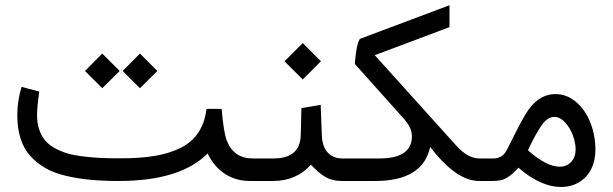

<svg xmlns="http://www.w3.org/2000/svg" viewBox="-20 -706 2391 749"><path d="M985.8 -87.9Q994.6 -87.9 994.6 -52.7V-36.1Q994.6 0 985.8 0H955.1Q900.4 0 857.7 -27.6Q814.9 -55.2 790 -107.4Q683.6 0 442.9 0Q381.8 0 332.8 -4.6Q283.7 -9.3 237.5 -20Q191.4 -30.8 157.7 -50Q124 -69.3 98.6 -97.2Q73.2 -125 60.3 -165.3Q47.4 -205.6 47.4 -257.3Q47.4 -310.1 64 -367.2L133.3 -348.6Q124.5 -288.6 124.5 -256.3Q124.5 -224.6 133.3 -199.5Q142.1 -174.3 157 -157Q171.9 -139.6 195.8 -127Q219.7 -114.3 245.4 -106.9Q271 -99.6 306.4 -95.5Q341.8 -91.3 374.3 -89.8Q406.7 -88.4 449.7 -88.4Q526.4 -88.4 583 -97.7Q639.6 -106.9 683.8 -128.7Q728 -150.4 753.4 -188.5Q778.8 -226.6 785.6 -281.2H844.7Q852.1 -190.4 864.7 -157.7Q891.6 -87.9 966.3 -87.9ZM525.9 -497.1 593.8 -429.2 525.9 -361.8 458.5 -429.2ZM378.9 -497.1 446.8 -429.2 378.9 -361.8 311.5 -429.2Z M1329.1 0H1313Q1276.9 0 1250.5 -14.9Q1224.1 -29.8 1192.9 -63.5Q1135.7 0 1045.4 0H979.5Q969.2 0 965.6 -8.5Q961.9 -17.1 961.9 -36.1V-52.7Q961.9 -71.8 965.3 -79.8Q968.8 -87.9 979.5 -87.9H1047.4Q1150.9 -87.9 1153.3 -179.2L1155.8 -284.2L1231 -296.9L1235.4 -179.2Q1236.8 -134.8 1258.1 -111.3Q1279.3 -87.9 1314.5 -87.9H1329.1Q1337.9 -87.9 1337.9 -52.7V-36.1Q1337.9 0 1329.1 0ZM1161.1 -538.1 1231.9 -466.8 1161.1 -396 1089.8 -466.8Z M1441.9 -490.7 1759.3 -138.7Q1804.7 -87.9 1849.6 -87.9H1871.6Q1880.4 -87.9 1880.4 -52.7V-36.1Q1880.4 0 1871.6 0H1847.7Q1758.8 -1 1658.2 -132.8Q1629.4 0 1443.8 0H1324.2Q1313 0 1309.3 -8.3Q1305.7 -16.6 1305.7 -36.1V-52.7Q1305.7 -71.8 1309.3 -79.8Q1313 -87.9 1324.2 -87.9H1460.4Q1586.9 -87.9 1586.9 -174.8Q1586.9 -208 1554.2 -244.1L1364.3 -456.5Q1364.3 -460.4 1365 -466.6Q1365.7 -472.7 1367.4 -488.8Q1369.1 -504.9 1371.6 -517.6Q1374 -530.3 1377.9 -541.7Q1381.8 -553.2 1386.2 -555.2L1733.4 -685.5V-600.1Z M2168 23.4Q2149.9 23.4 2131.3 19.3Q2112.8 15.1 2096.9 8.5Q2081.1 2 2066.4 -6.1Q2051.8 -14.2 2040.3 -22.2Q2028.8 -30.3 2020.3 -36.9Q2011.7 -43.5 2007.3 -47.9L2002.9 -51.8Q1986.8 -35.6 1979.5 -28.8Q1972.2 -22 1959.2 -13.7Q1946.3 -5.4 1932.1 -2.7Q1918 0 1897.9 0H1866.2Q1855 0 1851.3 -8.3Q1847.7 -16.6 1847.7 -36.1V-52.7Q1847.7 -71.8 1851.3 -79.8Q1855 -87.9 1866.2 -87.9H1905.8Q1940.9 -87.9 1958 -122.6Q2005.4 -218.8 2030.3 -260.7Q2077.6 -338.9 2147 -338.9Q2191.9 -338.9 2228 -307.6Q2264.2 -276.4 2283.4 -226.8Q2302.7 -177.2 2302.7 -121.6Q2302.7 -79.6 2286.6 -46.9Q2270.5 -14.2 2239.5 4.6Q2208.5 23.4 2168 23.4ZM2163.6 -55.7Q2190.9 -55.7 2208.3 -74.5Q2225.6 -93.3 2225.6 -123Q2225.6 -147.5 2215.3 -176.5Q2205.1 -205.6 2185.1 -227.8Q2165 -250 2142.1 -250Q2112.8 -250 2087.4 -209Q2059.6 -164.6 2039.6 -119.6Q2111.8 -55.7 2163.6 -55.7Z"/></svg>

Font: Samim FD-WOL
Style: FD-WOL
Weight: 400
Foundry: DejaVu fonts team - Redesigned by Saber Rastikerdar
Version: Version 4.0.0